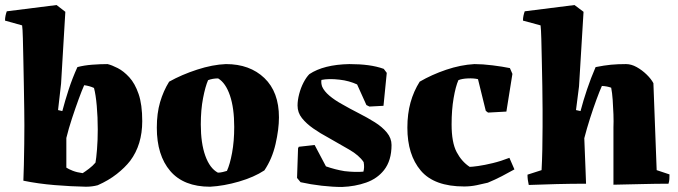

<svg xmlns="http://www.w3.org/2000/svg" viewBox="-21 -731 2697 764"><path d="M72 -12Q73 -35 74 -75Q75 -115 75.5 -158Q76 -201 76 -232Q76 -252 75.5 -293.5Q75 -335 74 -387Q73 -439 72 -490Q71 -541 70 -579Q69 -617 67 -630L-1 -649Q-1 -659 1 -668.5Q3 -678 6 -686L204 -711L239 -684L222 -398L210 -293L227 -289Q238 -331 252.5 -375.5Q267 -420 287 -464Q313 -471 345.5 -473.5Q378 -476 407 -476Q424 -472 447.5 -460Q471 -448 493.5 -423.5Q516 -399 530.5 -357Q545 -315 545 -249Q545 -155 497 -91Q476 -64 443.5 -38.5Q411 -13 368 6Q346 12 321 12Q263 11 196.5 5.5Q130 0 72 -12ZM308 -42Q319 -49 333.5 -60Q348 -71 359 -84Q362 -100 365 -136.5Q368 -173 368 -216Q368 -265 364 -310Q360 -355 353 -381Q336 -389 314 -392Q305 -372 292 -336.5Q279 -301 265.5 -260Q252 -219 243 -182V-64Q252 -58 268.5 -51.5Q285 -45 308 -42Z M815 12Q710 12 656.5 -50.5Q603 -113 603 -223Q603 -280 616 -324.5Q629 -369 652 -406Q702 -434 763.5 -454Q825 -474 878 -476Q973 -476 1031 -420.5Q1089 -365 1089 -264Q1089 -217 1075.5 -158Q1062 -99 1031 -53Q990 -26 930 -8.5Q870 9 815 12ZM846 -44Q855 -44 865.5 -46.5Q876 -49 882 -51Q894 -77 902.5 -123Q911 -169 911 -226Q911 -301 894 -351Q877 -401 847 -419Q825 -419 807 -412Q796 -387 787 -340.5Q778 -294 778 -236Q778 -161 796 -111Q814 -61 846 -44Z M1340 13Q1303 13 1259 8Q1215 3 1175 -6L1161 -23L1165 -141L1168 -147L1231 -154L1276 -69Q1313 -56 1350 -50Q1394 -45 1425 -48Q1430 -65 1426 -86Q1408 -113 1368 -136Q1328 -159 1286 -183Q1254 -200 1226 -219.5Q1198 -239 1180.5 -261Q1163 -283 1163 -311Q1163 -332 1169.5 -357Q1176 -382 1187 -403Q1198 -424 1210 -436Q1267 -474 1369 -476Q1411 -476 1444.5 -471.5Q1478 -467 1506 -457L1518 -441L1505 -310L1449 -307L1437 -313L1400 -395Q1385 -402 1367 -407Q1349 -412 1330 -414Q1287 -419 1258 -413Q1256 -400 1261 -386Q1269 -368 1289.5 -350.5Q1310 -333 1339 -317Q1372 -298 1406.5 -280.5Q1441 -263 1470.5 -244.5Q1500 -226 1518.5 -203.5Q1537 -181 1537 -154Q1537 -92 1507 -54Q1480 -20 1436 -4.5Q1392 11 1340 13Z M1826 11Q1707 11 1653.5 -52Q1600 -115 1600 -223Q1600 -278 1612.5 -323Q1625 -368 1649 -406Q1697 -434 1754.5 -453.5Q1812 -473 1867 -476Q1899 -476 1939 -471Q1979 -466 2008 -460L2018 -437L1994 -287L1921 -283L1912 -290L1881 -416Q1864 -420 1841 -419Q1817 -418 1803 -412Q1792 -387 1784 -340.5Q1776 -294 1776 -236Q1776 -164 1796 -126Q1816 -88 1848 -67Q1857 -67 1882 -70.5Q1907 -74 1940 -82Q1973 -90 2006 -103L2026 -57Q2003 -44 1976 -30Q1949 -16 1920 -4Q1900 1 1875.5 6Q1851 11 1826 11Z M2083 5Q2078 -16 2078 -36L2134 -54Q2136 -90 2137 -136.5Q2138 -183 2138 -227Q2138 -252 2138 -295Q2138 -338 2137 -389Q2136 -440 2135 -489Q2134 -538 2133 -576Q2132 -614 2130 -630L2060 -649Q2060 -659 2062 -668.5Q2064 -678 2067 -686L2265 -711L2301 -684L2283 -387L2271 -293L2289 -289Q2300 -331 2315 -375.5Q2330 -420 2349 -464Q2384 -471 2410.5 -473.5Q2437 -476 2470 -476Q2491 -476 2512.5 -464Q2534 -452 2552 -434.5Q2570 -417 2579 -400Q2582 -313 2585.5 -227Q2589 -141 2592 -54L2643 -37Q2643 -28 2642.5 -18.5Q2642 -9 2639 0Q2590 0 2532.5 1.5Q2475 3 2420 4V-57V-224Q2421 -247 2420 -276Q2419 -305 2417 -333.5Q2415 -362 2411 -382Q2395 -388 2374 -389Q2365 -369 2352.5 -335Q2340 -301 2327 -260.5Q2314 -220 2304 -181L2309 -54L2311 0Q2253 0 2194 1.5Q2135 3 2083 5Z"/></svg>

Font: Labrada ExtraBold
Style: Regular
Weight: 800
Designer: Mercedes Jáuregui
Foundry: Omnibus-Type Team
Version: Version 1.000; ttfautohint (v1.8.4.7-5d5b)